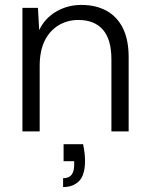

<svg xmlns="http://www.w3.org/2000/svg" viewBox="-20 -533 602 779"><path d="M71 0V-501H134L139 -411Q162 -459 208 -486Q254 -513 310 -513Q368 -513 411 -490Q454 -467 478 -420Q502 -373 502 -300V0H432V-292Q432 -373 397.5 -412.5Q363 -452 298 -452Q253 -452 217 -430Q181 -408 161 -367Q141 -326 141 -265V0ZM236 226V190Q260 190 270.5 176Q281 162 281 135V121H238V52H317Q321 70 323 87.5Q325 105 325 119Q325 177 301 201.5Q277 226 236 226Z"/></svg>

Font: DM Sans 18pt Light
Style: Regular
Weight: 300
Designer: Colophon Foundry, Jonny Pinhorn
Foundry: Colophon Foundry
Version: Version 4.004;gftools[0.9.30]